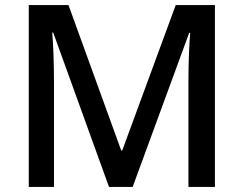

<svg xmlns="http://www.w3.org/2000/svg" viewBox="-20 -734 958 754"><path d="M408 0 189 -606H185Q188 -575 190 -521Q192 -467 192 -411V0H93V-714H249L456 -143H460L670 -714H824V0H720V-416Q720 -468 722 -520.5Q724 -573 727 -605H723L501 0Z"/></svg>

Font: Noto Sans Thai Looped Medium
Style: Regular
Weight: 500
Designer: Sasikarn Vongin, Ben Mitchell
Foundry: The Fontpad Ltd
Version: Version 1.001; ttfautohint (v1.8.4.7-5d5b)